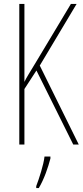

<svg xmlns="http://www.w3.org/2000/svg" viewBox="-20 -734 420 975"><path d="M380 0 182 -401 369 -714H340L160 -414C132 -368 112 -336 104 -318V-714H78V0H104V-282L165 -376L352 0ZM236 71V61H206C202 101 178 175 164 211V221H177C204 176 224 117 236 71Z"/></svg>

Font: Noto Sans Oriya ExtCond Thin
Style: Regular
Weight: 100
Width: 2
Designer: Amélie Bonet and Sol Matas
Foundry: Google LLC
Version: Version 2.006